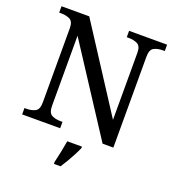

<svg xmlns="http://www.w3.org/2000/svg" viewBox="-163 -842 1088 1191"><g transform="rotate(20 381.5 -246.5)"><path d="M38 0V-42H51Q85 -42 109 -54.5Q133 -67 133 -114V-604Q133 -648 108.5 -660Q84 -672 51 -672H38V-714H221L579 -161V-604Q579 -648 554.5 -660Q530 -672 497 -672H484V-714H735V-672H722Q688 -672 664 -659.5Q640 -647 640 -600V0H569L194 -576V-114Q194 -67 218 -54.5Q242 -42 276 -42H289V0ZM328 208Q336 175 344 136Q352 97 358 61H455V71Q446 92 432 119Q418 146 402 173Q386 200 372 221H328Z"/></g></svg>

Font: Noto Serif Test
Style: Regular
Weight: 400
Version: Version 1.000